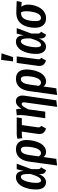

<svg xmlns="http://www.w3.org/2000/svg" viewBox="1220 -2078 1077 3558"><g transform="rotate(-90 1759.0 -299.5)"><path d="M253.9 -543Q367.7 -543 369.1 -396L401.9 -528.8H503.9L402.8 -255.9L403.8 -130.9Q404.3 -109.4 412.6 -97.7Q420.9 -85.9 438 -80.1L383.8 14.2Q350.6 8.8 331.1 -15.6Q311.5 -40 311 -81.1L312 -117.2Q256.8 14.2 160.2 14.2Q98.6 14.2 62.3 -33Q25.9 -80.1 25.9 -168.9Q25.9 -219.2 33.4 -269.8Q41 -320.3 58.6 -370.1Q76.2 -419.9 101.8 -457.8Q127.4 -495.6 166.7 -519.3Q206.1 -543 253.9 -543ZM259.8 -451.2Q232.4 -451.2 210.2 -420.9Q188 -390.6 175.3 -345.5Q162.6 -300.3 155.8 -254.4Q148.9 -208.5 148.9 -170.9Q148.9 -78.1 192.9 -78.1Q257.8 -78.1 313 -272Q314.9 -341.8 309.3 -381.6Q303.7 -421.4 292 -436.3Q280.3 -451.2 259.8 -451.2Z M770.5 -543Q853.5 -543 898.2 -493.2Q942.9 -443.4 942.9 -351.1Q942.9 -284.7 929 -220.9Q915 -157.2 888.4 -103.8Q861.8 -50.3 817.9 -17.6Q773.9 15.1 718.8 15.1Q659.7 15.1 627 -33.2L593.8 205.1L470.7 219.2L542.5 -299.8Q559.6 -418.9 618.2 -481Q676.8 -543 770.5 -543ZM699.7 -79.1Q731 -79.1 755.1 -106.4Q779.3 -133.8 792.5 -177.2Q805.7 -220.7 812.3 -267.1Q818.8 -313.5 818.8 -358.9Q818.8 -407.2 804.9 -429.2Q791 -451.2 762.7 -451.2Q685.1 -451.2 662.6 -287.1L639.6 -122.1Q659.2 -79.1 699.7 -79.1Z M1219.2 -434.1 1179.2 -147Q1174.8 -117.2 1180.4 -101.8Q1186 -86.4 1205.6 -74.2L1156.2 14.2Q1097.2 -3.4 1072.5 -40.5Q1047.9 -77.6 1056.6 -140.1L1098.6 -434.1H1044.4Q1016.1 -434.1 976.6 -424.8L965.3 -513.2Q1001.5 -528.8 1058.6 -528.8H1362.3L1347.7 -434.1Z M1557.1 219.2 1639.2 -372.1Q1648.4 -437 1612.3 -437Q1587.9 -437 1563.5 -404.5Q1539.1 -372.1 1511.2 -314L1468.3 0H1347.2L1399.4 -372.1Q1411.1 -456.1 1402.3 -527.8L1512.2 -539.1Q1524.9 -498 1520.5 -441.9Q1551.8 -490.7 1585.4 -517.3Q1619.1 -543.9 1663.1 -543.9Q1717.8 -543.9 1746.1 -500.7Q1774.4 -457.5 1764.2 -386.2L1678.2 205.1Z M2077.6 -543Q2160.6 -543 2205.3 -493.2Q2250 -443.4 2250 -351.1Q2250 -284.7 2236.1 -220.9Q2222.2 -157.2 2195.6 -103.8Q2168.9 -50.3 2125 -17.6Q2081.1 15.1 2025.9 15.1Q1966.8 15.1 1934.1 -33.2L1900.9 205.1L1777.8 219.2L1849.6 -299.8Q1866.7 -418.9 1925.3 -481Q1983.9 -543 2077.6 -543ZM2006.8 -79.1Q2038.1 -79.1 2062.3 -106.4Q2086.4 -133.8 2099.6 -177.2Q2112.8 -220.7 2119.4 -267.1Q2126 -313.5 2126 -358.9Q2126 -407.2 2112.1 -429.2Q2098.1 -451.2 2069.8 -451.2Q1992.2 -451.2 1969.7 -287.1L1946.8 -122.1Q1966.3 -79.1 2006.8 -79.1Z M2427.7 -817.9 2548.8 -810.1 2479.5 -596.2H2399.9ZM2492.7 -528.8 2440.9 -147Q2436.5 -117.2 2441.9 -101.8Q2447.3 -86.4 2465.8 -74.2L2416.5 14.2Q2358.4 -3.4 2333.7 -40.5Q2309.1 -77.6 2317.9 -140.1L2371.6 -528.8Z M2766.6 -543Q2880.4 -543 2881.8 -396L2914.6 -528.8H3016.6L2915.5 -255.9L2916.5 -130.9Q2917 -109.4 2925.3 -97.7Q2933.6 -85.9 2950.7 -80.1L2896.5 14.2Q2863.3 8.8 2843.8 -15.6Q2824.2 -40 2823.7 -81.1L2824.7 -117.2Q2769.5 14.2 2672.9 14.2Q2611.3 14.2 2575 -33Q2538.6 -80.1 2538.6 -168.9Q2538.6 -219.2 2546.1 -269.8Q2553.7 -320.3 2571.3 -370.1Q2588.9 -419.9 2614.5 -457.8Q2640.1 -495.6 2679.4 -519.3Q2718.8 -543 2766.6 -543ZM2772.5 -451.2Q2745.1 -451.2 2722.9 -420.9Q2700.7 -390.6 2688 -345.5Q2675.3 -300.3 2668.5 -254.4Q2661.6 -208.5 2661.6 -170.9Q2661.6 -78.1 2705.6 -78.1Q2770.5 -78.1 2825.7 -272Q2827.6 -341.8 2822 -381.6Q2816.4 -421.4 2804.7 -436.3Q2793 -451.2 2772.5 -451.2Z M3198.2 15.1Q3115.7 15.1 3069.3 -38.3Q3022.9 -91.8 3022.9 -188Q3022.9 -220.7 3026.4 -252.4Q3029.8 -284.2 3038.8 -319.3Q3047.9 -354.5 3061.3 -385.3Q3074.7 -416 3096.7 -444.1Q3118.7 -472.2 3146.2 -492.2Q3173.8 -512.2 3212.4 -524.2Q3251 -536.1 3296.9 -536.1Q3383.3 -536.1 3518.1 -528.8L3500 -436L3413.1 -443.8Q3428.7 -424.8 3440.4 -392.3Q3452.1 -359.9 3452.1 -320.8Q3452.1 -276.9 3443.4 -231.9Q3434.6 -187 3414.6 -142.1Q3394.5 -97.2 3366 -62.5Q3337.4 -27.8 3293.9 -6.3Q3250.5 15.1 3198.2 15.1ZM3206.1 -79.1Q3233.4 -79.1 3255.4 -98.4Q3277.3 -117.7 3290.8 -147.2Q3304.2 -176.8 3313.2 -214.1Q3322.3 -251.5 3325.7 -284.9Q3329.1 -318.4 3329.1 -348.1Q3329.1 -418 3308.1 -448.2H3285.2Q3252.4 -448.2 3227.5 -431.2Q3202.6 -414.1 3187.7 -387.2Q3172.9 -360.4 3163.3 -323.2Q3153.8 -286.1 3150.4 -250.5Q3147 -214.8 3147 -175.8Q3147 -125.5 3161.6 -102.3Q3176.3 -79.1 3206.1 -79.1Z"/></g></svg>

Font: Fira Sans Compressed Medium
Style: Italic
Weight: 500
Width: 3
Italic angle: -8°
Designer: Carrois Corporate & Edenspiekermann AG
Foundry: Carrois Corporate GbR & Edenspiekermann AG
Version: Version 4.203;PS 004.203;hotconv 1.0.88;makeotf.lib2.5.64775